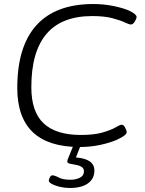

<svg xmlns="http://www.w3.org/2000/svg" viewBox="-20 -726 720 956"><path d="M377 6Q66 6 66 -288Q66 -495 161.5 -600.5Q257 -706 445 -706Q496 -706 545 -696Q594 -686 623 -673Q660 -655 660 -642Q660 -633 651 -618.5Q642 -604 632 -604Q623 -604 601 -614.5Q579 -625 539.5 -635.5Q500 -646 439 -646Q136 -646 136 -292Q136 -169 197.5 -111.5Q259 -54 383 -54Q449 -54 491.5 -66.5Q534 -79 556 -92Q578 -105 586 -105Q596 -105 603.5 -90Q611 -75 611 -68Q611 -53 564 -31Q528 -15 479 -4.5Q430 6 377 6ZM328 210Q303 210 279 204.5Q255 199 239 190.5Q223 182 223 173Q223 168 228 157.5Q233 147 241 147Q252 147 272.5 158Q293 169 331 169Q357 169 377.5 159Q398 149 398 127Q398 112 385.5 104.5Q373 97 356.5 94.5Q340 92 327.5 89Q315 86 315 78Q315 71 321.5 57Q328 43 346 -3H382L358 58Q450 65 450 123Q450 164 418 187Q386 210 328 210Z"/></svg>

Font: Asap Semi Expanded Semi Expanded Light
Style: Italic
Weight: 300
Width: 6
Italic angle: -6°
Designer: Pablo Cosgaya
Foundry: Omnibus-Type
Version: Version 3.001; ttfautohint (v1.8.4.7-5d5b)